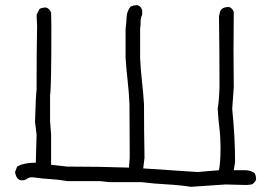

<svg xmlns="http://www.w3.org/2000/svg" viewBox="-20 -695 1040 740"><path d="M716 25Q670 18 621.5 15.5Q573 13 526 7H403L364 3H239Q206 -3 171 -5Q157 -5 103 -12Q91 -11 83.5 -5.5Q76 0 65 0Q43 0 38 -32L46 -53Q72 -68 118 -68L121 -176L115 -225Q118 -329 121 -349Q121 -499 123 -595L121 -638L132 -660Q140 -666 158 -666Q171 -662 177 -646L178 -595Q178 -354 173 -329V-227L177 -176V-60L239 -53Q364 -53 477 -49L480 -87L479 -294Q477 -339 472 -383Q467 -427 464 -473V-583Q467 -606 468 -629Q469 -652 483 -669Q494 -675 509 -675Q522 -673 528 -656V-638Q522 -628 522 -612Q522 -596 520 -583V-473Q522 -427 527 -383Q532 -339 535 -294Q535 -191 537 -87L532 -46L741 -32L824 -39Q830 -70 830 -126Q830 -166 825.5 -202.5Q821 -239 819 -276Q824 -302 826 -358Q826 -496 824 -632L828 -649Q833 -668 863 -668Q877 -663 881 -648Q881 -575 880 -503L881 -358L875 -276Q886 -166 886 -71L881 -39H924Q946 -39 961 -28Q967 -19 967 -3Q965 3 959 9.5Q953 16 946 16.5Q939 17 931 18L849 16Z"/></svg>

Font: Yozai
Style: Regular
Weight: 400
Designer: LXGW / Y.OzVox
Foundry: LXGW / Y.OzVox
Version: Version 0.861;October 22, 2024